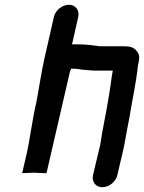

<svg xmlns="http://www.w3.org/2000/svg" viewBox="-20 -748 604 805"><path d="M269 -728C241 -728 212 -705 206 -677L167 -506C152 -441 144 -377 131 -312L128 -300C123 -276 119 -255 116 -236C107 -189 102 -147 91 -100L73 -22L124 -24C136 -23 156 -22 168 -22H175L271 -438C272 -443 274 -450 277 -457C277 -458 277 -459 278 -460H287C300 -460 311 -458 324 -456L348 -454C357 -453 364 -453 371 -452H453C448 -429 446 -404 442 -380C433 -321 421 -256 409 -195C404 -168 402 -141 394 -115L370 -14C364 14 381 37 409 37C437 37 466 14 472 -14L495 -112C502 -140 506 -170 512 -200L522 -252C534 -327 551 -401 558 -471L562 -491C566 -508 563 -522 554 -533C541 -550 526 -554 499 -554H398C371 -558 340 -562 311 -562H282L308 -677C314 -705 297 -728 269 -728Z"/></svg>

Font: Electronic
Style: UltBlkIt
Weight: 500
Version: Version 1.011